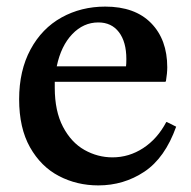

<svg xmlns="http://www.w3.org/2000/svg" viewBox="-20 -552 578 582"><path d="M321 -75Q371 -75 414 -103Q457 -131 484 -182H486L514 -168Q480 -73 417.5 -31.5Q355 10 278 10Q213 10 158.5 -18.5Q104 -47 71 -105.5Q38 -164 38 -251Q38 -338 72.5 -402Q107 -466 166.5 -499Q226 -532 299 -532Q389 -532 438 -482Q487 -432 487 -348Q487 -330 483 -306L481 -304H146V-286Q146 -215 171 -167.5Q196 -120 236 -97.5Q276 -75 321 -75ZM362 -351Q363 -358 363 -373Q363 -425 340.5 -454.5Q318 -484 278 -484Q233 -484 199 -448.5Q165 -413 152 -351Z"/></svg>

Font: Minipax
Style: Bold
Weight: 500
Designer: Raphaël Ronot, Igor Stepanchenko (Cyrillic)
Foundry: steppetype
Version: Version 1.002